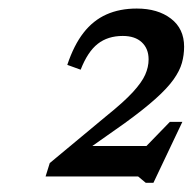

<svg xmlns="http://www.w3.org/2000/svg" viewBox="-20 -716 440 438"><path d="M286 -354 367.5 -438H396L330 -299H312.5L295 -313.5H84L93.5 -344L221 -450Q261.5 -482.5 282.5 -505.2Q303.5 -528 311.2 -545.5Q319 -563 319 -580.5Q319 -605 303.5 -619.5Q288 -634 260 -634Q226 -634 203 -616Q180 -598 164 -557L133.5 -568Q148.5 -613 170.5 -641.2Q192.5 -669.5 222.8 -683Q253 -696.5 292 -696.5Q340 -696.5 370 -673.5Q400 -650.5 400 -609.5Q400 -590.5 395 -572.5Q390 -554.5 376 -534.8Q362 -515 335 -490.8Q308 -466.5 264.5 -435L154.5 -357.5L156 -383H351Z"/></svg>

Font: Newsreader 12pt
Style: Italic
Weight: 400
Italic angle: -17°
Version: Version 1.003